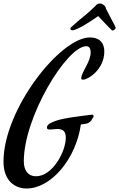

<svg xmlns="http://www.w3.org/2000/svg" viewBox="-45 -965 681 1097"><path d="M417 -254C426 -255 436 -256 446 -258C463 -261 475 -271 482 -286L490 -299C490 -306 487 -310 481 -310C419 -302 317 -291 272 -274C248 -265 223 -255 223 -236C223 -201 331 -268 331 -179C331 -100 256 42 161 42C113 42 91 5 91 -43C91 -298 337 -701 448 -701C468 -701 473 -683 473 -665C473 -613 425 -560 419 -521C419 -510 422 -510 431 -510C457 -510 551 -567 551 -671C551 -710 533 -751 468 -751C299 -751 -25 -340 -25 -42C-25 72 44 112 107 112C248 112 390 -59 417 -254ZM615 -810C607 -828 590 -856 561 -914C559 -933 538 -945 526 -945C510 -945 506 -937 497 -928C451 -882 416 -860 363 -811C359 -807 357 -804 357 -800C357 -796 361 -792 369 -792C396 -792 478 -846 516 -873C609 -774 596 -791 599 -791C605 -791 616 -799 616 -807C616 -808 615 -809 615 -810Z"/></svg>

Font: Mervale Script
Style: Regular
Weight: 400
Designer: Astigmatic (AOETI)
Foundry: Astigmatic (AOETI)
Version: Version 1.000